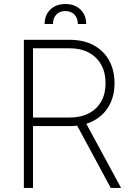

<svg xmlns="http://www.w3.org/2000/svg" viewBox="-20 -923 648 943"><path d="M97.2 0V-727.5H321.8Q390.6 -727.5 440.2 -700.7Q489.7 -673.8 516.1 -625.7Q542.5 -577.6 542.5 -514.2Q542.5 -452.1 516.1 -404.5Q489.7 -356.9 440.4 -330.3Q391.1 -303.7 321.8 -303.7H121.1V-345.7H320.8Q376.5 -345.7 416.3 -366.5Q456.1 -387.2 477.3 -425Q498.5 -462.9 498.5 -514.2Q498.5 -566.4 477.3 -604.7Q456.1 -643.1 416.3 -664.6Q376.5 -686 320.8 -686H142.1V0ZM523.9 0 346.2 -329.6H396L574.7 0ZM199.2 -805.2Q199.2 -849.1 227.3 -876.2Q255.4 -903.3 301.3 -903.3Q347.2 -903.3 375.2 -876.2Q403.3 -849.1 403.3 -805.2H362.3Q362.3 -834 345.7 -851.3Q329.1 -868.7 301.3 -868.7Q272.9 -868.7 256.6 -851.3Q240.2 -834 240.2 -805.2Z"/></svg>

Font: Inter Tight ExtraLight
Style: Regular
Weight: 250
Designer: Rasmus Andersson
Foundry: rsms
Version: Version 3.004